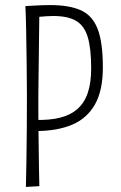

<svg xmlns="http://www.w3.org/2000/svg" viewBox="-20 -733 476 756"><path d="M120 -217 116 -261Q174 -259 216 -269.5Q258 -280 285.5 -304.5Q313 -329 326 -368.5Q339 -408 339 -464Q339 -542 325.5 -587Q312 -632 279.5 -651Q247 -670 190 -670Q177 -670 162 -669Q147 -668 131 -666.5Q115 -665 97 -662L80 -709Q98 -710 115 -711Q132 -712 147.5 -712.5Q163 -713 177 -713Q253 -713 298.5 -692.5Q344 -672 364.5 -619Q385 -566 385 -467Q385 -377 354 -322Q323 -267 264 -242Q205 -217 120 -217ZM82 3Q83 -37 84 -97Q85 -157 85.5 -224.5Q86 -292 86 -354Q86 -417 85 -483.5Q84 -550 83 -609.5Q82 -669 80 -709L135 -700Q135 -683 134.5 -648Q134 -613 133.5 -570Q133 -527 132.5 -483Q132 -439 131.5 -404.5Q131 -370 131 -353Q131 -328 131 -294Q131 -260 131.5 -221.5Q132 -183 132.5 -143.5Q133 -104 133.5 -67.5Q134 -31 135 0Z"/></svg>

Font: Truculenta ExtraLight
Style: Regular
Weight: 250
Version: Version 1.002